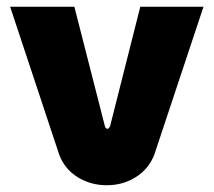

<svg xmlns="http://www.w3.org/2000/svg" viewBox="-20 -535 632 568"><path d="M296 13Q248 13 209.5 -11Q171 -35 155 -78L10 -515H200L290 -163Q292 -154 298 -154Q303 -154 306 -163L395 -515H582L437 -79Q421 -36 382.5 -11.5Q344 13 296 13Z"/></svg>

Font: MuseoModerno ExtraBold
Style: Regular
Weight: 800
Designer: Pablo Cosgaya, Héctor Gatti, Marcela Romero, and the Authors of The MuseoModerno Project.
Foundry: Omnibus-Type Team
Version: Version 1.001